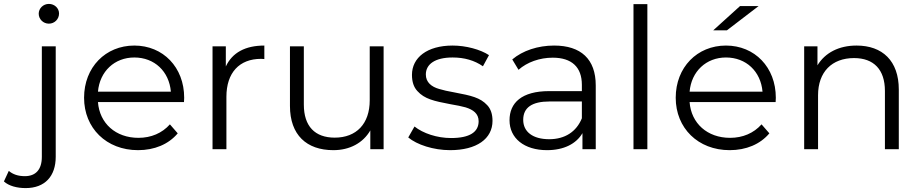

<svg xmlns="http://www.w3.org/2000/svg" viewBox="-110 -763 4711 982"><path d="M21 199C120 199 175 138 175 39V-526H104V39C104 104 73 138 17 138C-17 138 -44 129 -65 111L-90 165C-65 188 -23 199 21 199ZM140 -642C169 -642 192 -665 192 -694C192 -721 169 -743 140 -743C111 -743 88 -720 88 -693C88 -665 111 -642 140 -642Z M596 5C680 5 752 -25 799 -81L759 -127C719 -82 663 -58 598 -58C482 -58 399 -132 391 -241H831L832 -263C832 -419 724 -530 577 -530C430 -530 320 -419 320 -263C320 -108 434 5 596 5ZM577 -469C680 -469 755 -398 764 -294H391C400 -398 476 -469 577 -469Z M1048 0V-268C1048 -391 1114 -462 1225 -462L1242 -461V-530C1145 -530 1078 -494 1045 -423V-526H977V0Z M1373 -221C1373 -73 1458 5 1595 5C1679 5 1747 -32 1784 -96V0H1852V-526H1781V-250C1781 -130 1713 -59 1602 -59C1501 -59 1444 -117 1444 -228V-526H1373Z M1978 -60C2022 -23 2107 5 2192 5C2328 5 2409 -53 2409 -145C2409 -179 2400 -206 2382 -225C2346 -264 2300 -274 2216 -290C2182 -296 2155 -302 2136 -308C2097 -319 2068 -342 2068 -382C2068 -434 2114 -469 2205 -469C2265 -469 2317 -454 2360 -424L2391 -481C2347 -510 2273 -530 2205 -530C2074 -530 1997 -468 1997 -380C1997 -345 2006 -317 2025 -297C2061 -257 2109 -246 2194 -230C2226 -225 2252 -219 2271 -214C2310 -202 2338 -182 2338 -143C2338 -88 2293 -57 2197 -57C2125 -57 2054 -81 2010 -116Z M2688 5C2773 5 2837 -27 2869 -82V0H2937V-326C2937 -461 2861 -530 2724 -530C2641 -530 2563 -504 2510 -459L2542 -406C2586 -445 2650 -468 2717 -468C2814 -468 2866 -420 2866 -329V-297H2699C2558 -297 2496 -237 2496 -148C2496 -56 2571 5 2688 5ZM2566 -150C2566 -213 2611 -244 2701 -244H2866V-158C2838 -89 2779 -51 2699 -51C2615 -51 2566 -89 2566 -150Z M3130 0H3201V-742H3130Z M3622 5C3706 5 3778 -25 3825 -81L3785 -127C3745 -82 3689 -58 3624 -58C3508 -58 3425 -132 3417 -241H3857L3858 -263C3858 -419 3750 -530 3603 -530C3456 -530 3346 -419 3346 -263C3346 -108 3460 5 3622 5ZM3417 -294C3426 -398 3502 -469 3603 -469C3706 -469 3781 -398 3790 -294ZM3608 -608 3770 -732H3675L3538 -608Z M4074 0V-276C4074 -395 4145 -466 4258 -466C4359 -466 4416 -407 4416 -298V0H4487V-305C4487 -452 4403 -530 4271 -530C4180 -530 4110 -493 4071 -429V-526H4003V0Z"/></svg>

Font: Malon Grotesk
Style: Regular
Weight: 400
Designer: Julieta Ulanovsky
Foundry: Julieta Ulanovsky
Version: Version 7.200